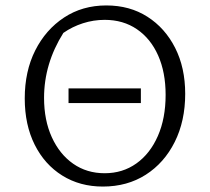

<svg xmlns="http://www.w3.org/2000/svg" viewBox="-20 -678 771 706"><path d="M232 -299V-353H498V-299ZM358 8Q274 8 209 -32.5Q144 -73 107.5 -146Q71 -219 71 -316Q71 -416 109.5 -492.5Q148 -569 215.5 -613.5Q283 -658 371 -658Q457 -658 522 -616.5Q587 -575 624 -502Q661 -429 661 -333Q661 -233 622.5 -156Q584 -79 516 -35.5Q448 8 358 8ZM365 -41Q431 -41 481.5 -77Q532 -113 560.5 -178Q589 -243 589 -329Q589 -412 561.5 -474Q534 -536 483.5 -570.5Q433 -605 365 -605Q324 -605 285 -592.5Q246 -580 213 -557Q142 -444 142 -318Q142 -236 170.5 -173.5Q199 -111 249 -76Q299 -41 365 -41Z"/></svg>

Font: Piazzolla 24pt Light
Style: Regular
Weight: 300
Designer: Juan Pablo del Peral
Foundry: Huerta Tipografica
Version: Version 2.005